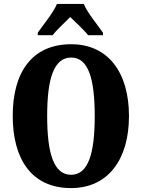

<svg xmlns="http://www.w3.org/2000/svg" viewBox="-20 -951 724 981"><path d="M173 -784V-771H249C267 -796 312 -837 339 -864C364 -840 419 -788 430 -771H506V-784C480 -822 426 -886 408 -931H271C253 -886 199 -822 173 -784ZM343 10C533 10 639 -137 639 -358C639 -580 533 -725 344 -725C142 -725 45 -580 45 -359C45 -137 142 10 343 10ZM343 -58C254 -58 221 -169 221 -358C221 -547 254 -657 344 -657C432 -657 464 -547 464 -358C464 -169 432 -58 343 -58Z"/></svg>

Font: Noto Serif Devanagari ExtraCondensed Black
Style: Regular
Weight: 900
Width: 2
Designer: Universal Thirst, Indian Type Foundry and the Monotype Design Team
Foundry: Monotype Imaging Inc.
Version: Version 2.004